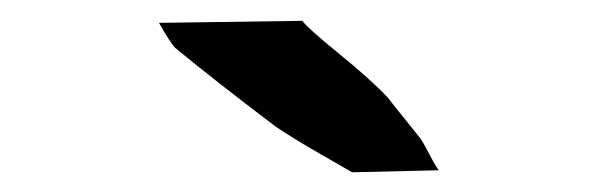

<svg xmlns="http://www.w3.org/2000/svg" viewBox="-20 -797 592 189"><path d="M412 -629.4 326.6 -627.4Q322.5 -629.9 295.5 -645.3Q268.5 -660.8 251.3 -672.4Q188.6 -719.9 152.7 -749.7Q147.6 -754.8 136.5 -774.5L277.6 -776.5Q282.6 -769.5 313.4 -744.4Q344.3 -719.4 362 -700.7Q362 -700.2 393.8 -660.8Q396.4 -657.2 402.7 -645.1Q409 -633 412 -629.4Z"/></svg>

Font: Khula
Style: Bold
Weight: 700
Designer: Erin McLaughlin, Steve Matteson
Version: Version 1.000;PS 1.0;hotconv 1.0.72;makeotf.lib2.5.5900; ttf